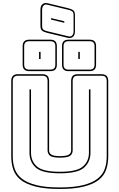

<svg xmlns="http://www.w3.org/2000/svg" viewBox="-20 -1218 786 1263"><path d="M692 -684V-189Q692 -142 678.5 -102.5Q665 -63 630 -35Q595 -7 532.5 9Q470 25 373 25Q276 25 213.5 9Q151 -7 116 -35Q81 -63 67.5 -102.5Q54 -142 54 -189V-684Q54 -708 65 -719Q76 -730 100 -730H257Q281 -730 292 -719Q303 -708 303 -684V-228Q303 -210 318.5 -200.5Q334 -191 375 -191Q417 -191 432.5 -200.5Q448 -210 448 -228V-684Q448 -708 458.5 -719Q469 -730 494 -730H646Q670 -730 681 -719Q692 -708 692 -684ZM682 -189V-684Q682 -703 673.5 -711.5Q665 -720 646 -720H494Q475 -720 466.5 -711.5Q458 -703 458 -684V-228Q458 -208 443 -194.5Q428 -181 375 -181Q323 -181 308 -194.5Q293 -208 293 -228V-684Q293 -703 284.5 -711.5Q276 -720 257 -720H100Q81 -720 72.5 -711.5Q64 -703 64 -684V-189Q64 -143 77.5 -105.5Q91 -68 125.5 -41.5Q160 -15 220 0Q280 15 373 15Q466 15 526 0Q586 -15 620.5 -41.5Q655 -68 668.5 -105.5Q682 -143 682 -189ZM174 -630H184V-213Q184 -157 223.5 -122.5Q263 -88 374 -88Q485 -88 525 -122.5Q565 -157 565 -213V-630H575V-213Q575 -153 533 -115.5Q491 -78 374 -78Q257 -78 215.5 -115.5Q174 -153 174 -213ZM354 -793Q354 -771 343.5 -760.5Q333 -750 311 -750H173Q151 -750 140 -760.5Q129 -771 129 -793V-914Q129 -936 140 -946.5Q151 -957 173 -957H311Q333 -957 343.5 -946.5Q354 -936 354 -914ZM612 -793Q612 -771 601.5 -760.5Q591 -750 569 -750H431Q409 -750 398.5 -760.5Q388 -771 388 -793V-914Q388 -936 398.5 -946.5Q409 -957 431 -957H569Q591 -957 601.5 -946.5Q612 -936 612 -914ZM311 -760Q328 -760 336 -768Q344 -776 344 -793V-914Q344 -931 336 -939Q328 -947 311 -947H173Q156 -947 147.5 -939Q139 -931 139 -914V-793Q139 -776 147.5 -768Q156 -760 173 -760ZM569 -760Q586 -760 594 -768Q602 -776 602 -793V-914Q602 -931 594 -939Q586 -947 569 -947H431Q414 -947 406 -939Q398 -931 398 -914V-793Q398 -776 406 -768Q414 -760 431 -760ZM247 -830H237V-877H247ZM505 -830H495V-877H505ZM473 -1012Q473 -988 460.5 -976.5Q448 -965 427 -969L290 -1002Q267 -1008 256.5 -1016.5Q246 -1025 246 -1048V-1154Q246 -1178 258.5 -1189.5Q271 -1201 292 -1197L429 -1164Q452 -1158 462.5 -1149.5Q473 -1141 473 -1118ZM291 -1187Q275 -1191 266 -1181Q257 -1171 257 -1154V-1048Q257 -1029 266 -1022.5Q275 -1016 293 -1012L430 -979Q446 -975 455 -985Q464 -995 464 -1012V-1118Q464 -1137 455 -1143.5Q446 -1150 428 -1154ZM403 -1078V-1068L316 -1089V-1099Z"/></svg>

Font: Bungee Outline
Style: Regular
Weight: 400
Designer: David Jonathan Ross
Foundry: David Jonathan Ross
Version: Version 1.000;PS 1.0;hotconv 1.0.72;makeotf.lib2.5.5900